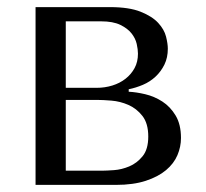

<svg xmlns="http://www.w3.org/2000/svg" viewBox="-20 -520 579 540"><path d="M80 -500V0H306Q355 0 390 -11.5Q425 -23 447 -41.5Q469 -60 479 -83.5Q489 -107 489 -132Q489 -170 474 -195Q459 -220 436.5 -234.5Q414 -249 388.5 -255Q363 -261 342 -262V-269Q362 -273 382 -281.5Q402 -290 417.5 -304.5Q433 -319 442.5 -338.5Q452 -358 452 -383Q452 -397 447 -417Q442 -437 425 -455.5Q408 -474 375.5 -487Q343 -500 289 -500ZM165 -40V-239H253Q269 -239 293.5 -237Q318 -235 341 -225Q364 -215 380.5 -194Q397 -173 397 -136Q397 -100 381 -80.5Q365 -61 343.5 -52Q322 -43 300.5 -41.5Q279 -40 269 -40ZM165 -273V-460H264Q298 -460 318.5 -450Q339 -440 350 -426Q361 -412 364.5 -396.5Q368 -381 368 -369Q368 -346 358.5 -328.5Q349 -311 333 -298.5Q317 -286 296 -279.5Q275 -273 252 -273Z"/></svg>

Font: Tenor Sans
Style: Regular
Weight: 400
Designer: Denis Masharov
Foundry: Denis Masharov
Version: Version 1.1